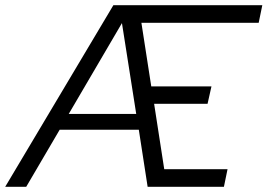

<svg xmlns="http://www.w3.org/2000/svg" viewBox="-64 -720 1031 740"><path d="M-44 0 373 -700H947L933 -632H481L519 -387H751L736 -320H530L569 -68H813L799 0H505L471 -220H166L37 0ZM201 -281H461L406 -631Z"/></svg>

Font: Rosa Sans Light
Style: Italic
Weight: 300
Italic angle: -12°
Designer: Pentagram / MCKL
Foundry: Pentagram / MCKL
Version: Version 1.005;September 16, 2019;FontCreator 11.5.0.2425 64-